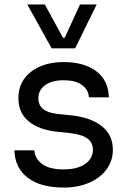

<svg xmlns="http://www.w3.org/2000/svg" viewBox="-20 -830 576 866"><path d="M45 -152H135Q137 -116 169 -91Q201 -66 267 -66Q329 -66 364 -90.5Q399 -115 399 -154Q399 -187 374 -205.5Q349 -224 293 -230L235 -236Q155 -245 109 -283Q63 -321 63 -387Q63 -462 119.5 -506Q176 -550 267 -550Q359 -550 414 -509Q469 -468 471 -391H381Q379 -425 350 -446.5Q321 -468 267 -468Q213 -468 183 -445.5Q153 -423 153 -387Q153 -356 174 -338.5Q195 -321 241 -316L299 -310Q388 -301 438.5 -261.5Q489 -222 489 -154Q489 -105 460.5 -66Q432 -27 381.5 -5.5Q331 16 267 16Q163 16 105 -28.5Q47 -73 45 -152ZM103 -810H182L264 -660H272L341 -810H416L319 -612H213Z"/></svg>

Font: Sora-SIA
Style: Regular
Weight: 400
Designer: Jonathan Barnbrook, Julián Moncada
Foundry: Barnbrook Fonts
Version: Version 2.000